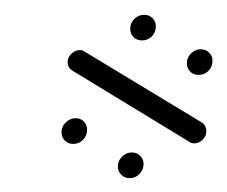

<svg xmlns="http://www.w3.org/2000/svg" viewBox="-20 -539 314 266"><path d="M238.9 -451.5Q238.9 -459.3 244.6 -465Q250.4 -470.7 258.1 -470.7Q265.2 -470.7 269.8 -466.1Q274.4 -461.5 274.4 -454.8Q274.4 -446.7 268.9 -440.9Q263.3 -435.2 255.2 -435.2Q248.1 -435.2 243.5 -439.8Q238.9 -444.4 238.9 -451.5ZM65.2 -355.9Q65.2 -363.7 71.1 -369.4Q77 -375.2 84.8 -375.2Q91.9 -375.2 96.3 -370.6Q100.7 -365.9 100.7 -359.3Q100.7 -351.1 95.2 -345.4Q89.6 -339.6 81.5 -339.6Q74.4 -339.6 69.8 -344.3Q65.2 -348.9 65.2 -355.9ZM143.3 -308.5Q143.3 -316.3 149.1 -322Q154.8 -327.8 162.6 -327.8Q169.6 -327.8 174.3 -323.1Q178.9 -318.5 178.9 -311.9Q178.9 -303.7 173.3 -298Q167.8 -292.2 159.6 -292.2Q152.6 -292.2 148 -296.9Q143.3 -301.5 143.3 -308.5ZM73.7 -453Q73.7 -459.6 78.9 -464.6Q84.1 -469.6 90.7 -469.6Q94.8 -469.6 98.1 -467L259.6 -369.3Q265.9 -364.8 265.9 -357Q265.9 -350.4 260.7 -345.4Q255.6 -340.4 249.3 -340.4Q244.8 -340.4 241.5 -343L80.4 -441.1Q73.7 -445.2 73.7 -453ZM160.4 -499.3Q160.4 -507 166.1 -512.8Q171.9 -518.5 179.6 -518.5Q186.7 -518.5 191.3 -513.9Q195.9 -509.3 195.9 -502.6Q195.9 -494.4 190.4 -488.7Q184.8 -483 176.7 -483Q169.6 -483 165 -487.6Q160.4 -492.2 160.4 -499.3Z"/></svg>

Font: 26F Galaxy Sans Ultra Light
Style: Italic
Weight: 200
Italic angle: -5°
Designer: C₂₉H₂₅N₃O₅
Version: Version 1.200